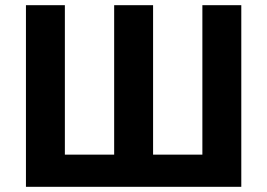

<svg xmlns="http://www.w3.org/2000/svg" viewBox="-20 -720 1030 740"><path d="M80 -700H230V-124H420V-700H570V-124H760V-700H910V0H80Z"/></svg>

Font: Golos Text DemiBold
Style: Regular
Weight: 600
Designer: A.Korolkova, Vitaly Kuzmin
Foundry: ParaType Ltd
Version: Version 2.002